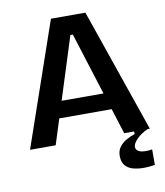

<svg xmlns="http://www.w3.org/2000/svg" viewBox="-92 -736 867 1010"><g transform="rotate(-10 341.0 -231.0)"><path d="M21 0 249 -660H433L661 0H524L348 -558H335L158 0ZM142 -136V-225H558V-136ZM654 192Q629 197 599 197.5Q569 198 541.5 191.5Q514 185 497 166.5Q480 148 480 114Q480 86 494.5 66.5Q509 47 532 34Q555 21 577 14V-7H649V0Q612 17 589.5 40Q567 63 567 81Q567 94 577 101.5Q587 109 601.5 111Q616 113 631 112Q646 111 654 109Z"/></g></svg>

Font: Bricolage Grotesque 18pt SemiBold
Style: Regular
Weight: 600
Version: Version 1.001;gftools[0.9.33.dev8+g029e19f]